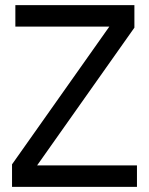

<svg xmlns="http://www.w3.org/2000/svg" viewBox="-20 -730 582 750"><path d="M27 0V-88L407 -626H40V-710H505V-622L125 -84H515V0Z"/></svg>

Font: Geist
Style: Regular
Weight: 400
Designer: Basement.studio, Andrés Briganti, Mateo Zaragoza
Foundry: Basement.studio, Vercel, Andrés Briganti, Guido Ferreyra, Mateo Zaragoza
Version: Version 1.401